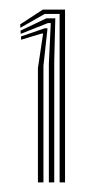

<svg xmlns="http://www.w3.org/2000/svg" viewBox="-20 -821 199 400"><path d="M104.2 -441V-792H73.2L22.5 -763.2L22 -770.2L69.2 -801H115.5V-441ZM59 -441V-679.2L69.8 -751L67 -751.2L24 -738.2L23.8 -745L72.8 -762H79L70.5 -683.8V-441ZM81.8 -441V-688.2L85.8 -773H80L23.2 -750.5L22.8 -757.2L76.5 -782.8H95.2L93 -692.8V-441Z"/></svg>

Font: Big Shoulders Inline Display Thin Medium
Style: Regular
Weight: 500
Version: Version 2.002